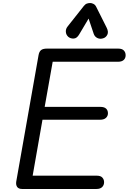

<svg xmlns="http://www.w3.org/2000/svg" viewBox="-20 -1250 851 1270"><path d="M126.5 0Q102.5 0 93.2 -14Q84 -28 87.5 -49.5L235 -885Q239 -908 251.2 -918.2Q263.5 -928.5 290.5 -928.5H762Q787.5 -928.5 799.2 -916Q811 -903.5 811 -884.5Q811 -865 798.2 -853.2Q785.5 -841.5 760 -841.5H328.5L275.5 -543H644.5Q669.5 -543 681.8 -531.5Q694 -520 694 -500.5Q694 -482.5 680.8 -470.2Q667.5 -458 641.5 -458H261L196 -88H619.5Q646 -88 657.2 -75.2Q668.5 -62.5 668.5 -45Q668.5 -25.5 655.8 -12.8Q643 0 618.5 0ZM662 -996.5Q642 -990 624.2 -998.5Q606.5 -1007 600 -1026L566 -1127L504.5 -1023.5Q489 -996 467.8 -995Q446.5 -994 431.5 -1006.5Q416.5 -1020.5 415.5 -1039.8Q414.5 -1059 427 -1074.5L534.5 -1210.5Q544.5 -1223 555.2 -1226.5Q566 -1230 576.5 -1230Q587 -1230 598.2 -1224.2Q609.5 -1218.5 616 -1205.5L684.5 -1069Q699.5 -1040 690.2 -1021Q681 -1002 662 -996.5Z"/></svg>

Font: Edu AU VIC WA NT Pre Medium
Style: Regular
Weight: 500
Designer: Tina and Corey Anderson, Eben Sorkin, Mirko Velimirovic
Foundry: Google for Education
Version: Version 1.001